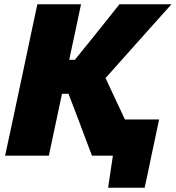

<svg xmlns="http://www.w3.org/2000/svg" viewBox="-20 -733 828 904"><path d="M4 0Q16.5 -56.5 27.5 -109Q38.5 -161.5 53.5 -230.5L105 -473.5Q120 -543.5 131.5 -599Q143 -654 156 -713H361.5Q349.5 -654.5 337.5 -599Q325.5 -543.5 310.5 -473.5L306 -451.5H332.5L415.5 -554Q444 -589.5 473.8 -626.8Q503.5 -664 542.5 -713H787.5Q734.5 -653.5 683 -596.5Q631.5 -539 580 -481L477 -365.5L530.5 -250.5Q539.5 -232 549 -211.8Q558.5 -191.5 568 -170.5H729Q720.5 -130 711.8 -88.5Q703 -47 694.5 -7Q686 32.5 678 72.5Q669.5 112 661 151H489L511.5 0H413Q396 -45 381 -84.5Q366 -124 351.5 -163.5L302.5 -291.5H272L259 -231Q244.5 -162 233.2 -109.2Q222 -56.5 210 0Z"/></svg>

Font: Heraclito ExtraBold
Style: Italic
Weight: 800
Italic angle: -12°
Designer: Kostas Bartsokas (font) & Cristiano Sobral (main changes)
Foundry: Kostas Bartsokas (font) & Cristiano Sobral (main changes)
Version: Version 1.00;July 8, 2020;FontCreator 13.0.0.2655 64-bit